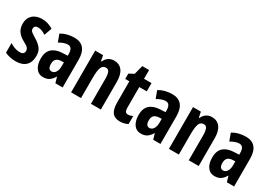

<svg xmlns="http://www.w3.org/2000/svg" viewBox="11 -1416 3062 2179"><g transform="rotate(30 1542.5 -326.0)"><path d="M347 -160Q347 -77 301 -33.5Q255 10 172 10Q91 10 29 -21V-147Q55 -129 90 -116Q125 -103 160 -103Q217 -103 217 -153Q217 -173 202.5 -190.5Q188 -208 135 -235Q84 -263 56 -303Q28 -343 28 -402Q28 -474 73 -515.5Q118 -557 196 -557Q236 -557 271.5 -546Q307 -535 341 -514L305 -414Q282 -430 256 -440.5Q230 -451 203 -451Q154 -451 154 -408Q154 -394 160 -383.5Q166 -373 183 -361Q200 -349 234 -328Q284 -299 315.5 -261Q347 -223 347 -160Z M620 -557Q700 -557 741.5 -508Q783 -459 783 -362V0H688L667 -73H664Q639 -31 608.5 -10.5Q578 10 530 10Q485 10 457 -14.5Q429 -39 416 -78Q403 -117 403 -161Q403 -247 450 -290.5Q497 -334 585 -338L653 -341V-363Q653 -452 593 -452Q545 -452 481 -414L445 -511Q520 -557 620 -557ZM616 -252Q534 -248 534 -167Q534 -94 583 -94Q614 -94 633.5 -124Q653 -154 653 -204V-254Z M1140 -557Q1209 -557 1246.5 -507Q1284 -457 1284 -362V0H1154V-324Q1154 -382 1142 -411.5Q1130 -441 1098 -441Q1057 -441 1040.5 -401Q1024 -361 1024 -263V0H894V-547H997L1011 -477H1019Q1056 -557 1140 -557Z M1578 -104Q1606 -104 1639 -119V-15Q1594 10 1537 10Q1467 10 1435.5 -32.5Q1404 -75 1404 -163V-439H1350V-509L1414 -543L1445 -662H1534V-547H1632V-439H1534V-168Q1534 -136 1544 -120Q1554 -104 1578 -104Z M1902 -557Q1982 -557 2023.5 -508Q2065 -459 2065 -362V0H1970L1949 -73H1946Q1921 -31 1890.5 -10.5Q1860 10 1812 10Q1767 10 1739 -14.5Q1711 -39 1698 -78Q1685 -117 1685 -161Q1685 -247 1732 -290.5Q1779 -334 1867 -338L1935 -341V-363Q1935 -452 1875 -452Q1827 -452 1763 -414L1727 -511Q1802 -557 1902 -557ZM1898 -252Q1816 -248 1816 -167Q1816 -94 1865 -94Q1896 -94 1915.5 -124Q1935 -154 1935 -204V-254Z M2422 -557Q2491 -557 2528.5 -507Q2566 -457 2566 -362V0H2436V-324Q2436 -382 2424 -411.5Q2412 -441 2380 -441Q2339 -441 2322.5 -401Q2306 -361 2306 -263V0H2176V-547H2279L2293 -477H2301Q2338 -557 2422 -557Z M2867 -557Q2947 -557 2988.5 -508Q3030 -459 3030 -362V0H2935L2914 -73H2911Q2886 -31 2855.5 -10.5Q2825 10 2777 10Q2732 10 2704 -14.5Q2676 -39 2663 -78Q2650 -117 2650 -161Q2650 -247 2697 -290.5Q2744 -334 2832 -338L2900 -341V-363Q2900 -452 2840 -452Q2792 -452 2728 -414L2692 -511Q2767 -557 2867 -557ZM2863 -252Q2781 -248 2781 -167Q2781 -94 2830 -94Q2861 -94 2880.5 -124Q2900 -154 2900 -204V-254Z"/></g></svg>

Font: Noto Sans Thai ExtCond
Style: Bold
Weight: 700
Width: 2
Designer: Monotype Design Team
Foundry: Monotype Imaging Inc.
Version: Version 2.002; ttfautohint (v1.8.4.7-5d5b)